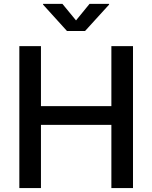

<svg xmlns="http://www.w3.org/2000/svg" viewBox="-20 -964 781 984"><path d="M79.1 0V-727.5H189.9V-419.9H550.8V-727.5H661.6V0H550.8V-324.2H189.9V0ZM299.8 -944.3 369.6 -859.4 439 -944.3H539.1V-940.4L416 -805.2H323.2L200.7 -940.4V-944.3Z"/></svg>

Font: Inter 16pt Medium
Style: Regular
Weight: 500
Version: Version 4.001;git-66647c0bb